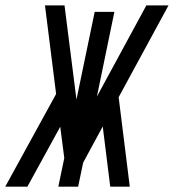

<svg xmlns="http://www.w3.org/2000/svg" viewBox="-49 -704 656 724"><path d="M-29.3 0 162.6 -349.6 120.6 -683.6H194.3L239.3 -328.6L308.1 -659.2H382.3L316.4 -339.8L502.9 -683.6H586.4L398.4 -337.4L440.4 0H366.7L338.4 -227.1L264.6 -90.8L245.6 0H170.9L193.4 -107.9L178.2 -226.1L54.2 0Z"/></svg>

Font: Anka/Coder Condensed
Style: Italic
Weight: 400
Width: 4
Italic angle: -12°
Monospace: yes
Version: Version 001.100